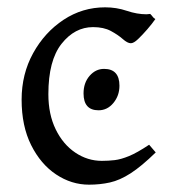

<svg xmlns="http://www.w3.org/2000/svg" viewBox="-20 -489 473 524"><path d="M380 -450Q383 -450 385 -450.5Q387 -451 390 -451Q395 -446 397 -443Q399 -440 404 -437Q395 -424 382 -409Q369 -394 357 -382.5Q345 -371 337 -371Q328 -371 315 -382.5Q302 -394 282.5 -404.5Q263 -415 234 -415Q184 -415 148 -369.5Q112 -324 112 -232Q112 -177 132 -136Q152 -95 185.5 -72.5Q219 -50 258 -50Q276 -50 293 -52Q310 -54 332 -63Q354 -72 387 -94L405 -73Q366 -35 336.5 -16Q307 3 280 9Q253 15 223 15Q175 15 133 -13Q91 -41 65 -93Q39 -145 39 -217Q39 -287 70.5 -344Q102 -401 153.5 -435Q205 -469 267 -469Q298 -469 326 -459.5Q354 -450 380 -450ZM249 -188Q208 -188 208 -234Q208 -263 224.5 -282Q241 -301 264 -301Q306 -301 306 -255Q306 -228 289.5 -208Q273 -188 249 -188Z"/></svg>

Font: ChillKai
Style: Regular
Weight: 400
Designer: ChillType
Foundry: 寒蝉字型
Version: Version 2.000